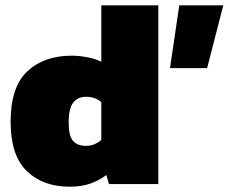

<svg xmlns="http://www.w3.org/2000/svg" viewBox="-20 -694 862 724"><path d="M242 10Q142 10 81 -49Q20 -108 20 -235Q20 -366 83 -425Q146 -484 250 -484Q279 -484 310 -478Q341 -472 362 -461V-674H577V0H391L381 -34Q353 -13 320 -1.5Q287 10 242 10ZM621 -437 656 -674H822L761 -437ZM304 -144Q322 -144 336 -150Q350 -156 362 -166V-309Q339 -329 304 -329Q273 -329 256 -307Q239 -285 239 -233Q239 -181 255.5 -162.5Q272 -144 304 -144Z"/></svg>

Font: Kanit ExtraBold
Style: Regular
Weight: 800
Designer: Katatrad Team
Foundry: CadsonDemak
Version: Version 2.000; ttfautohint (v1.8.3)